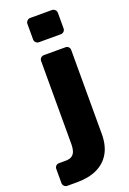

<svg xmlns="http://www.w3.org/2000/svg" viewBox="-226 -794 702 1042"><g transform="rotate(-20 125.0 -272.5)"><path d="M-28 190Q-39 190 -46 182.5Q-53 175 -53 165V84Q-53 73 -46 66Q-39 59 -28 59H9Q34 59 47 49.5Q60 40 65 23.5Q70 7 70 -14V-495Q70 -506 77.5 -513Q85 -520 95 -520H219Q230 -520 237 -513Q244 -506 244 -495V-10Q244 55 218.5 99.5Q193 144 145 167Q97 190 28 190ZM94 -595Q84 -595 76.5 -602Q69 -609 69 -620V-710Q69 -720 76.5 -727.5Q84 -735 94 -735H220Q230 -735 237.5 -727.5Q245 -720 245 -710V-620Q245 -609 237.5 -602Q230 -595 220 -595Z"/></g></svg>

Font: Rubik Light
Style: Bold
Weight: 700
Version: Version 2.104